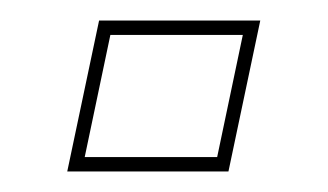

<svg xmlns="http://www.w3.org/2000/svg" viewBox="-20 -167 319 187"><path d="M45.5 0 76.5 -147H233.5L202.5 0ZM62.5 -14H191.5L216.5 -133H87.5Z"/></svg>

Font: Tourney Thin
Style: Italic
Weight: 100
Italic angle: -12°
Designer: Tyler Finck
Foundry: Etcetera Type Co
Version: Version 1.015